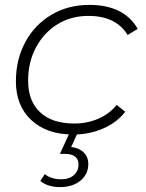

<svg xmlns="http://www.w3.org/2000/svg" viewBox="-20 -546 595 785"><path d="M280 4Q171 4 108 -55Q45 -114 45 -213Q45 -303 83.5 -374Q122 -445 190 -485.5Q258 -526 345 -526Q487 -526 543 -428L502 -403Q454 -481 342 -481Q270 -481 214.5 -446.5Q159 -412 127 -352Q95 -292 95 -216Q95 -133 144 -87Q193 -41 284 -41Q336 -41 381.5 -60.5Q427 -80 457 -117L492 -89Q458 -45 401.5 -20.5Q345 4 280 4ZM226 219Q202 219 181.5 213Q161 207 145 194L163 166Q190 187 230 187Q263 187 282 170Q301 153 301 127Q301 83 244 83H225L265 -4H298L271 55Q304 59 322.5 77.5Q341 96 341 125Q341 166 309 192.5Q277 219 226 219Z"/></svg>

Font: Montserrat Light
Style: Italic
Weight: 300
Italic angle: -11.3°
Designer: Julieta Ulanovsky
Foundry: Julieta Ulanovsky
Version: Version 9.000; ttfautohint (v1.8.4.7-5d5b)